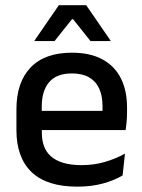

<svg xmlns="http://www.w3.org/2000/svg" viewBox="-20 -704 546 736"><path d="M276.5 11.5Q159.5 11.5 101.2 -44.2Q43 -100 43 -205V-285Q43 -388.5 97.2 -445.2Q151.5 -502 255.5 -502Q326 -502 373 -476.2Q420 -450.5 443.5 -403.5Q467 -356.5 467 -292V-273.5Q467 -256.5 465.5 -239Q464 -221.5 461.5 -205.5H371.5Q372.5 -231.5 372.8 -254.5Q373 -277.5 373 -296.5Q373 -337 360 -365Q347 -393 321 -407.8Q295 -422.5 255.5 -422.5Q197 -422.5 168.5 -389.2Q140 -356 140 -294.5V-248.5L140.5 -237V-193.5Q140.5 -166 148.8 -143.5Q157 -121 175.2 -104.8Q193.5 -88.5 222.5 -79.8Q251.5 -71 293 -71Q340 -71 381.2 -83Q422.5 -95 459 -115L450 -31.5Q417 -12 373.2 -0.2Q329.5 11.5 276.5 11.5ZM441.5 -205.5H95V-279H441.5ZM112 -548 205.5 -684H310.5L404 -548V-546.5H327L260 -630.5H256L189 -546.5H112Z"/></svg>

Font: Anek Malayalam Medium Medium
Style: Regular
Weight: 500
Version: Version 1.003